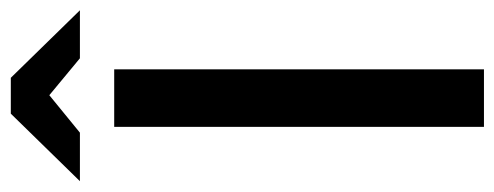

<svg xmlns="http://www.w3.org/2000/svg" viewBox="-344 -630 937 364"><g transform="rotate(-90 125.0 -448.5)"><path d="M66 -701H175V0H66ZM-37 -766 91 -897H159L287 -766H196L126 -824L55 -766Z"/></g></svg>

Font: LT Superior Semi-bold
Style: Regular
Weight: 600
Designer: Daniel Lyons
Foundry: LyonsType
Version: Version 1.0